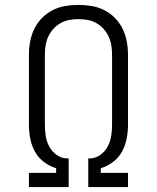

<svg xmlns="http://www.w3.org/2000/svg" viewBox="-20 -763 640 783"><path d="M98 0V-58H209V-77Q182 -85 159 -102.5Q136 -120 122.5 -144.5Q109 -169 103.5 -197.5Q98 -226 98 -254V-540Q98 -567 103 -594Q108 -621 120 -645.5Q132 -670 151 -689.5Q170 -709 194.5 -721.5Q219 -734 246 -738.5Q273 -743 300 -743Q327 -743 354 -738.5Q381 -734 405.5 -721.5Q430 -709 449 -689.5Q468 -670 480 -645.5Q492 -621 497 -594Q502 -567 502 -540V-254Q502 -226 496.5 -197.5Q491 -169 477.5 -144.5Q464 -120 441 -102.5Q418 -85 391 -77V-58H502V0H340V-117H349Q371 -118 390 -132Q409 -146 419.5 -166Q430 -186 433.5 -208.5Q437 -231 437 -254V-540Q437 -559 434 -578Q431 -597 423 -614Q415 -631 402.5 -645Q390 -659 373.5 -668.5Q357 -678 338 -681.5Q319 -685 300 -685Q281 -685 262 -681.5Q243 -678 226.5 -668.5Q210 -659 197.5 -645Q185 -631 177 -614Q169 -597 166 -578Q163 -559 163 -540V-254Q163 -231 166.5 -208.5Q170 -186 180.5 -166Q191 -146 210 -132Q229 -118 251 -117H260V0Z"/></svg>

Font: Iosevka Slab Light Extended
Style: Regular
Weight: 300
Width: 7
Monospace: yes
Designer: Belleve Invis
Foundry: Belleve Invis
Version: Version 11.1.0; ttfautohint (v1.8.3)